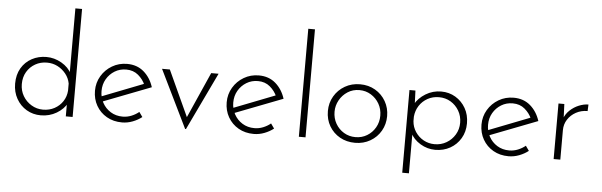

<svg xmlns="http://www.w3.org/2000/svg" viewBox="-55 -959 4221 1346"><g transform="rotate(5 2055.5 -286.0)"><path d="M249 8Q194 8 149 -18.5Q104 -45 77.5 -92Q51 -139 51 -198Q51 -261 78 -307Q105 -353 151.5 -378Q198 -403 254 -403Q310 -403 360.5 -374Q411 -345 434 -298L426 -276V-760H473V0H425V-120L435 -98Q410 -51 360 -21.5Q310 8 249 8ZM261 -33Q306 -33 342 -52.5Q378 -72 400 -105.5Q422 -139 425 -181V-231Q418 -269 394 -299Q370 -329 336 -346.5Q302 -364 261 -364Q216 -364 179 -343Q142 -322 120 -285Q98 -248 98 -199Q98 -153 120 -115.5Q142 -78 179.5 -55.5Q217 -33 261 -33Z M821 8Q760 8 713 -19Q666 -46 639.5 -92.5Q613 -139 613 -197Q613 -254 641 -301Q669 -348 716.5 -376Q764 -404 822 -404Q892 -404 939.5 -363Q987 -322 1008 -256L666 -124L652 -158L965 -280L955 -266Q938 -306 903.5 -335Q869 -364 819 -364Q774 -364 738 -342Q702 -320 680.5 -283Q659 -246 659 -199Q659 -155 679.5 -117Q700 -79 737 -56Q774 -33 822 -33Q854 -33 883.5 -45Q913 -57 936 -76L960 -42Q932 -20 895.5 -6Q859 8 821 8Z M1266 15 1068 -391H1123L1286 -36L1257 -37L1414 -391H1466L1272 15Z M1748 8Q1687 8 1640 -19Q1593 -46 1566.5 -92.5Q1540 -139 1540 -197Q1540 -254 1568 -301Q1596 -348 1643.5 -376Q1691 -404 1749 -404Q1819 -404 1866.5 -363Q1914 -322 1935 -256L1593 -124L1579 -158L1892 -280L1882 -266Q1865 -306 1830.5 -335Q1796 -364 1746 -364Q1701 -364 1665 -342Q1629 -320 1607.5 -283Q1586 -246 1586 -199Q1586 -155 1606.5 -117Q1627 -79 1664 -56Q1701 -33 1749 -33Q1781 -33 1810.5 -45Q1840 -57 1863 -76L1887 -42Q1859 -20 1822.5 -6Q1786 8 1748 8Z M2065 -760H2112V0H2065Z M2252 -198Q2252 -255 2279.5 -302Q2307 -349 2354.5 -376.5Q2402 -404 2461 -404Q2521 -404 2568 -376.5Q2615 -349 2642 -302Q2669 -255 2669 -198Q2669 -141 2642 -94Q2615 -47 2567.5 -19.5Q2520 8 2461 8Q2401 8 2354 -18.5Q2307 -45 2279.5 -91.5Q2252 -138 2252 -198ZM2299 -197Q2299 -151 2320.5 -113.5Q2342 -76 2378.5 -54Q2415 -32 2460 -32Q2505 -32 2541.5 -54Q2578 -76 2599.5 -113.5Q2621 -151 2621 -197Q2621 -243 2599.5 -280.5Q2578 -318 2541.5 -340.5Q2505 -363 2460 -363Q2414 -363 2377.5 -339.5Q2341 -316 2320 -278Q2299 -240 2299 -197Z M3025 8Q2969 8 2920 -21.5Q2871 -51 2848 -98L2856 -115V188H2809V-394H2851L2856 -266L2847 -295Q2873 -342 2923 -372.5Q2973 -403 3032 -403Q3088 -403 3133 -376Q3178 -349 3204.5 -302.5Q3231 -256 3231 -196Q3231 -137 3203.5 -90.5Q3176 -44 3129.5 -18Q3083 8 3025 8ZM3017 -31Q3063 -31 3100.5 -53Q3138 -75 3160.5 -112.5Q3183 -150 3183 -196Q3183 -243 3161 -280.5Q3139 -318 3102.5 -340Q3066 -362 3020 -362Q2976 -362 2940 -342Q2904 -322 2882 -288Q2860 -254 2856 -211V-179Q2859 -138 2881.5 -104Q2904 -70 2939.5 -50.5Q2975 -31 3017 -31Z M3541 8Q3480 8 3433 -19Q3386 -46 3359.5 -92.5Q3333 -139 3333 -197Q3333 -254 3361 -301Q3389 -348 3436.5 -376Q3484 -404 3542 -404Q3612 -404 3659.5 -363Q3707 -322 3728 -256L3386 -124L3372 -158L3685 -280L3675 -266Q3658 -306 3623.5 -335Q3589 -364 3539 -364Q3494 -364 3458 -342Q3422 -320 3400.5 -283Q3379 -246 3379 -199Q3379 -155 3399.5 -117Q3420 -79 3457 -56Q3494 -33 3542 -33Q3574 -33 3603.5 -45Q3633 -57 3656 -76L3680 -42Q3652 -20 3615.5 -6Q3579 8 3541 8Z M3899 -391 3904 -271 3898 -286Q3911 -322 3939 -348Q3967 -374 4001.5 -388Q4036 -402 4068 -402L4066 -356Q4021 -356 3984.5 -336Q3948 -316 3926.5 -282.5Q3905 -249 3905 -207V0H3858V-391Z"/></g></svg>

Font: Josefin Sans Thin Light
Style: Regular
Weight: 300
Version: Version 2.000